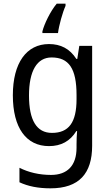

<svg xmlns="http://www.w3.org/2000/svg" viewBox="-20 -786 599 1046"><path d="M337 -754V-766H289C254 -724 221 -655 211 -615V-606H296C301 -647 321 -719 337 -754ZM247 -546C124 -546 50 -443 50 -267C50 -89 123 10 247 10C313 10 362 -17 396 -72H400C398 -53 397 -18 397 0V19C397 117 346 167 258 167C194 167 135 153 86 128V207C133 229 188 240 255 240C411 240 482 159 482 8V-536H412L401 -465H396C360 -521 310 -546 247 -546ZM261 -473C355 -473 397 -413 397 -268V-246C397 -119 355 -62 263 -62C180 -62 138 -130 138 -266C138 -399 181 -473 261 -473Z"/></svg>

Font: Noto Sans Arabic SemCond
Style: Regular
Weight: 400
Width: 4
Designer: Monotype Design Team, Nadine Chahine, Nizar Qandah and Khaled Hosny
Foundry: Monotype Imaging Inc.
Version: Version 2.012